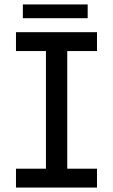

<svg xmlns="http://www.w3.org/2000/svg" viewBox="-20 -845 509 865"><path d="M52 0V-85H187V-615H52V-700H417V-615H283V-85H417V0ZM83 -763V-825H375V-763Z"/></svg>

Font: MuseoModerno
Style: Regular
Weight: 400
Designer: Pablo Cosgaya, Héctor Gatti, Marcela Romero, and the Authors of The MuseoModerno Project.
Foundry: Omnibus-Type Team
Version: Version 1.001